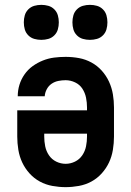

<svg xmlns="http://www.w3.org/2000/svg" viewBox="-20 -762 540 790"><path d="M250 8Q223 8 195.5 3Q168 -2 144 -15Q120 -28 101.5 -48.5Q83 -69 71.5 -93.5Q60 -118 55.5 -145.5Q51 -173 51 -200V-308H338V-320Q338 -340 334 -360Q330 -380 319 -397Q308 -414 289 -423Q270 -432 250 -432Q235 -432 220 -429Q205 -426 192.5 -417.5Q180 -409 172.5 -395Q165 -381 164 -366H53Q53 -390 60 -413Q67 -436 81 -456Q95 -476 114.5 -490Q134 -504 156.5 -513Q179 -522 202.5 -525Q226 -528 250 -528Q278 -528 305 -523Q332 -518 356 -505Q380 -492 398.5 -471.5Q417 -451 428.5 -426Q440 -401 444.5 -374Q449 -347 449 -320V-200Q449 -173 444.5 -145.5Q440 -118 428.5 -93.5Q417 -69 398.5 -48.5Q380 -28 356 -15Q332 -2 304.5 3Q277 8 250 8ZM250 -88Q270 -88 288.5 -97Q307 -106 318.5 -123Q330 -140 334 -160Q338 -180 338 -200V-212H162V-200Q162 -180 166 -160Q170 -140 181.5 -123Q193 -106 211.5 -97Q230 -88 250 -88ZM350 -598Q335 -598 321 -602Q307 -606 296.5 -616.5Q286 -627 282 -641Q278 -655 278 -670Q278 -685 282 -699Q286 -713 296.5 -723.5Q307 -734 321 -738Q335 -742 350 -742Q365 -742 379 -738Q393 -734 403.5 -723.5Q414 -713 418 -699Q422 -685 422 -670Q422 -655 418 -641Q414 -627 403.5 -616.5Q393 -606 379 -602Q365 -598 350 -598ZM150 -598Q135 -598 121 -602Q107 -606 96.5 -616.5Q86 -627 82 -641Q78 -655 78 -670Q78 -685 82 -699Q86 -713 96.5 -723.5Q107 -734 121 -738Q135 -742 150 -742Q165 -742 179 -738Q193 -734 203.5 -723.5Q214 -713 218 -699Q222 -685 222 -670Q222 -655 218 -641Q214 -627 203.5 -616.5Q193 -606 179 -602Q165 -598 150 -598Z"/></svg>

Font: Moesevka
Style: Bold
Weight: 700
Monospace: yes
Designer: Belleve Invis
Foundry: Belleve Invis
Version: Version 32.5.0; ttfautohint (v1.8.4)